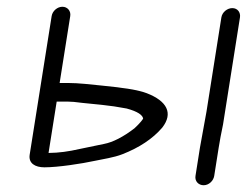

<svg xmlns="http://www.w3.org/2000/svg" viewBox="-20 -507 730 568"><path d="M613.7 13.5 626.9 -70C630.1 -90.1 634.3 -112.7 639.6 -137.8L639.7 -138.1L689.9 -455.5C692.2 -469.9 683.1 -483 667.3 -483C652.4 -483 637.4 -471.1 634.9 -455.5L590.8 -176.5L571.5 -70.2L558.3 13.5C555.8 29.1 567.4 41 582.3 41C598.1 41 611.4 27.9 613.7 13.5ZM179.2 -206.5C190.4 -206.5 204 -205.3 223.7 -202.6L281.4 -196.8C306.1 -194.2 328.9 -190.9 354.6 -186C388.1 -177 401.4 -166.6 403.5 -156.4C402.6 -154 396 -144.4 378 -127.6C344.2 -101.5 313.2 -86.1 288.6 -81.4C278.7 -79.5 254.7 -74.5 215.8 -66.3C182.3 -58.7 155 -54.9 123.6 -54.5L147.7 -206.5ZM132.8 -459.5 67.8 -49.4C63.8 -23.9 83.9 -12 111.4 -12C151.8 -12 222.3 -22.9 260 -31.1C284.5 -36.4 316.1 -40.6 342.2 -50.8C392.2 -70.3 431.7 -96.6 459.6 -129L459.8 -129.3L460 -129.5C493.1 -172 474.1 -208.1 414.3 -231.2C390 -240.6 346.7 -247.5 281.6 -253.8C249.7 -256.9 213.3 -261.5 181.2 -261.5H156.4L187.8 -459.5C190.2 -474.5 179.7 -487 164.6 -487C149.6 -487 135.2 -474.5 132.8 -459.5Z"/></svg>

Font: MewTooHand
Style: BdWideIta
Weight: 400
Designer: Mew Too, Robert Jablonski
Version: Version 0.77